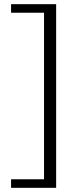

<svg xmlns="http://www.w3.org/2000/svg" viewBox="-20 -770 359 920"><path d="M249 130H33V89H191V-709H33V-750H249Z"/></svg>

Font: Roboto Serif 20pt ExtraLight
Style: Regular
Weight: 250
Version: Version 1.008